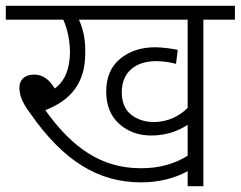

<svg xmlns="http://www.w3.org/2000/svg" viewBox="-20 -642 830 662"><path d="M790 -574.2V-622.1H0V-574.2H198.2C212.4 -543 221.2 -500.5 221.2 -462.9C221.2 -409.7 206.1 -363.8 168.9 -336.9C148.9 -368.7 127.9 -384.8 97.2 -384.8C63.5 -384.8 46.9 -365.2 46.9 -339.8C46.9 -317.9 53.7 -292 83 -252.9C141.1 -169.4 200.7 -108.9 262.7 -70.8C324.2 -32.2 392.1 -13.2 465.8 -13.2C524.4 -13.2 580.1 -25.9 627 -51.8V0H681.2V-574.2ZM508.8 -221.2C478 -221.7 452.6 -230.5 431.6 -247.1C410.6 -263.7 399.9 -289.6 399.9 -324.2C399.9 -393.1 447.3 -431.2 518.1 -431.2C543.5 -431.2 566.9 -427.2 586.9 -421.9L592.8 -470.2C583.5 -472.2 571.3 -474.1 555.7 -476.1C540 -478 526.4 -479 514.2 -479C466.8 -479 426.8 -465.8 394.5 -439.5C362.3 -413.1 346.2 -375.5 346.2 -326.2C346.2 -278.8 361.3 -241.7 391.1 -214.8C420.9 -188 458 -174.8 502 -174.8C555.2 -174.8 597.7 -191.9 627 -211.9V-105C580.6 -76.2 527.8 -62 468.8 -62H464.8C332 -62 230.5 -129.9 136.2 -262.2C225.6 -296.9 273.9 -356.9 273.9 -458.5V-462.9V-471.2C273.9 -508.3 265.6 -546.4 252 -574.2H627V-270C600.1 -243.2 561 -221.2 508.8 -221.2Z"/></svg>

Font: Noto Reveo Sans
Style: Regular
Weight: 300
Designer: Monotype Design Team
Foundry: Monotype Imaging Inc.
Version: Version 2.007